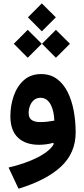

<svg xmlns="http://www.w3.org/2000/svg" viewBox="-20 -874 510 1162"><path d="M148.9 -769 233.1 -684.5 317.9 -769 233.1 -853.5ZM234.2 -609 318.4 -524.5 403.2 -609 318.4 -693.5ZM63.6 -609 147.8 -524.5 232.7 -609 147.8 -693.5ZM305.6 -2.9Q290.8 25.8 252 52.4Q213.2 79.1 156.7 101.4Q100.2 123.7 31.9 139.9L92.1 268.1Q262.7 215.8 350.3 133.3Q437.9 50.8 437.9 -72.7Q437.9 -140 426.2 -203.1Q414.5 -266.2 389.6 -316.4Q364.7 -366.5 324.9 -396.1Q285 -425.7 228.7 -425.7Q166.2 -425.7 124.9 -389.2Q83.7 -352.6 63.2 -294Q42.8 -235.4 42.8 -170Q42.8 -85.2 88.3 -41.4Q133.9 2.3 216.6 2.3Q239 2.3 261.1 -0.9Q283.3 -4 301.8 -9.5ZM308.7 -143.9Q289.2 -140.2 267.3 -137.7Q245.4 -135.2 222 -135.2Q190.2 -135.2 171.8 -147.7Q153.4 -160.1 153.4 -190.5Q153.4 -213.4 161.6 -234.2Q169.7 -255.1 185.6 -268.6Q201.5 -282.1 225 -282.1Q247.4 -282.1 263 -270Q278.6 -257.9 288.6 -237.6Q298.5 -217.4 303.3 -193Q308.1 -168.7 308.7 -143.9Z"/></svg>

Font: Estedad VF
Style: Regular
Weight: 100
Designer: Amin Abedi
Version: Version 7.3